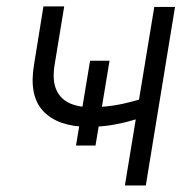

<svg xmlns="http://www.w3.org/2000/svg" viewBox="-20 -567 579 587"><path d="M314.9 -381.3 272 -122.1H212.4L255.4 -381.3ZM515.1 -545.9 425.8 0H361.8L451.7 -545.9ZM447.3 -275.9 437.5 -215.3Q402.8 -203.6 372.3 -195.6Q341.8 -187.5 312 -183.3Q282.2 -179.2 249.5 -179.2Q157.7 -179.7 112.8 -226.6Q67.9 -273.4 84 -369.1L112.8 -547.4H176.3L147 -369.1Q139.6 -323.7 151.1 -295.2Q162.6 -266.6 189.9 -252.9Q217.3 -239.3 257.3 -239.3Q308.1 -239.3 353.8 -249.3Q399.4 -259.3 447.3 -275.9Z"/></svg>

Font: Inter Tight Light
Style: Italic
Weight: 300
Italic angle: -9.39999°
Designer: Rasmus Andersson
Foundry: rsms
Version: Version 3.004